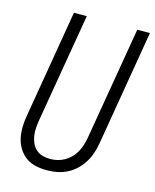

<svg xmlns="http://www.w3.org/2000/svg" viewBox="-112 -812 724 896"><g transform="rotate(15 250.0 -363.5)"><path d="M200 8Q172 8 145.5 2Q119 -4 98.5 -19Q78 -34 64 -56.5Q50 -79 44.5 -104.5Q39 -130 39.5 -158Q40 -186 45 -213L133 -735H195L105 -204Q102 -185 101 -166.5Q100 -148 103 -130Q106 -112 113.5 -96Q121 -80 134 -68.5Q147 -57 164.5 -52Q182 -47 201 -47Q219 -47 236.5 -51Q254 -55 270.5 -64.5Q287 -74 300.5 -87.5Q314 -101 323 -117.5Q332 -134 337.5 -151.5Q343 -169 346 -186L439 -735H500L406 -177Q402 -153 394 -129Q386 -105 372.5 -83Q359 -61 339.5 -42.5Q320 -24 296.5 -12.5Q273 -1 248.5 3.5Q224 8 200 8Z"/></g></svg>

Font: iosevka_custom_sans_ss08 Light
Style: Italic
Weight: 300
Italic angle: -10°
Designer: Belleve Invis
Foundry: Belleve Invis
Version: Version 10.3.0; ttfautohint (v1.8.3)